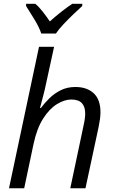

<svg xmlns="http://www.w3.org/2000/svg" viewBox="-20 -1011 616 1031"><path d="M28.3 0 189.5 -759.8H270.5L227.5 -562.5Q221.2 -531.2 212.2 -497.3Q203.1 -463.4 194.8 -431.2H199.7Q218.8 -457 244.9 -482.9Q271 -508.8 305.9 -526.4Q340.8 -543.9 384.8 -543.9Q447.3 -543.9 483.4 -510Q519.5 -476.1 519.5 -408.2Q519.5 -389.2 516.6 -369.4Q513.7 -349.6 509.3 -328.1L439 0H357.4L428.7 -336.9Q433.6 -358.9 435.5 -374.5Q437.5 -390.1 437.5 -401.9Q437.5 -437.5 419.7 -457Q401.9 -476.6 362.8 -476.6Q326.2 -476.6 285.9 -451.9Q245.6 -427.2 211.7 -374.3Q177.7 -321.3 159.7 -235.8L109.9 0ZM201.7 -831.1Q188.5 -868.7 163.6 -908.7Q138.7 -948.7 120.1 -978.5V-990.7H169.4Q189.5 -974.1 209.2 -948.7Q229 -923.3 247.6 -896Q311 -952.6 368.2 -990.7H421.9L421.4 -978.5Q403.8 -962.9 376.2 -936.5Q348.6 -910.2 321.8 -881.8Q294.9 -853.5 280.3 -831.1Z"/></svg>

Font: Open Sans
Style: Italic
Weight: 400
Italic angle: -12°
Designer: Monotype Design Team
Foundry: Monotype Imaging Inc.
Version: Version 3.000; ttfautohint (v1.8.4)